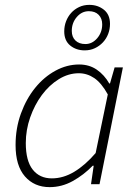

<svg xmlns="http://www.w3.org/2000/svg" viewBox="-20 -757 567 789"><path d="M328 -550Q293 -550 268.5 -570Q244 -590 244 -628Q244 -650 251.5 -669.5Q259 -689 272.5 -704Q286 -719 305 -728Q324 -737 347 -737Q382 -737 407 -717Q432 -697 432 -659Q432 -637 424.5 -617.5Q417 -598 403 -583Q389 -568 370 -559Q351 -550 328 -550ZM331 -576Q359 -576 379.5 -600Q400 -624 400 -657Q400 -681 385.5 -696Q371 -711 345 -711Q316 -711 295.5 -687Q275 -663 275 -630Q275 -605 290 -590.5Q305 -576 331 -576ZM184 12Q121 12 82.5 -32Q44 -76 44 -161Q44 -230 66 -290.5Q88 -351 124.5 -396Q161 -441 208 -466.5Q255 -492 305 -492Q347 -492 378 -470.5Q409 -449 429 -414H432L451 -480H485L389 0H354L365 -76H361Q324 -38 279 -13Q234 12 184 12ZM193 -24Q240 -24 285 -51Q330 -78 373 -128L423 -369Q397 -416 367.5 -436Q338 -456 304 -456Q261 -456 221.5 -431.5Q182 -407 152 -366.5Q122 -326 104 -274.5Q86 -223 86 -169Q86 -96 114.5 -60Q143 -24 193 -24Z"/></svg>

Font: TypoPRO Source Sans Pro
Style: Italic
Weight: 300
Italic angle: -11°
Designer: Paul D. Hunt
Foundry: Adobe Systems Incorporated
Version: Version 1.075;PS 2.000;hotconv 1.0.86;makeotf.lib2.5.63406